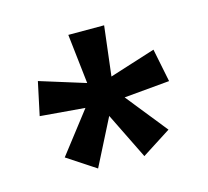

<svg xmlns="http://www.w3.org/2000/svg" viewBox="-63 -833 538 497"><g transform="rotate(-15 205.5 -584.0)"><path d="M254 -761 238 -628 361 -667 379 -578 257 -567 345 -457 267 -407 206 -531 143 -407 67 -457 152 -567 32 -577 51 -666 173 -628 158 -761Z"/></g></svg>

Font: Noto Sans Lao Looped UI ExCd Med
Style: Regular
Weight: 500
Width: 2
Designer: Mark Frömberg, Ben Mitchell
Foundry: The Fontpad Ltd
Version: Version 1.001